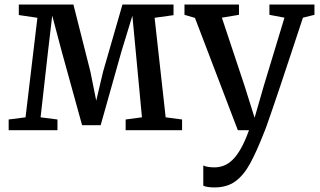

<svg xmlns="http://www.w3.org/2000/svg" viewBox="-20 -571 1402 842"><path d="M18 0V-47L92 -56.5L144 -493L62.5 -505V-551H302L376.5 -256.5L402 -129.5L432 -256.5L517 -551H741V-504.5L658 -493L706.5 -56.5L778.5 -47V0H531V-47L602.5 -56.5L575.5 -343.5L560.5 -502L512.5 -345L421.5 -22H340L250.5 -346L209 -502.5L190.5 -345L158 -56.5L232 -47V0Z M920 251Q905 251 891.8 249Q878.5 247 871.5 243.5V154.5Q878 158.5 892 160.8Q906 163 920.5 163Q941.5 163 961.2 155.5Q981 148 999.8 130Q1018.5 112 1036.5 80.2Q1054.5 48.5 1072 0H1023L835 -492.5L789 -506V-551H1028V-506L953 -493.5L1052.5 -194.5L1096.5 -54.5L1137 -195L1227.5 -493.5L1161.5 -506V-551H1359V-506L1308.5 -493.5Q1278.5 -402.5 1253.5 -327.2Q1228.5 -252 1208.8 -192.8Q1189 -133.5 1174.2 -90.8Q1159.5 -48 1150 -21.2Q1140.5 5.5 1136 15Q1106 92 1077.5 144.8Q1049 197.5 1012.2 224.2Q975.5 251 920 251Z"/></svg>

Font: Merriweather 28pt
Style: Regular
Weight: 400
Version: Version 2.100